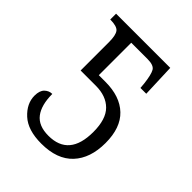

<svg xmlns="http://www.w3.org/2000/svg" viewBox="-163 -625 724 724"><g transform="rotate(45 199.0 -263.0)"><path d="M180 10Q108 10 71 -24Q34 -58 34 -100Q34 -127 47 -139.5Q60 -152 77 -152Q77 -93 101 -61.5Q125 -30 178 -30Q288 -30 288 -160Q288 -228 257 -259Q226 -290 171 -290H90V-441Q90 -478 79.5 -491.5Q69 -505 33 -505V-536H322L327 -403H296L294 -426Q289 -468 280 -483.5Q271 -499 238 -499H151V-326H186Q264 -326 307 -285Q350 -244 350 -163Q350 -82 307 -36Q264 10 180 10Z"/></g></svg>

Font: Noto Serif Condensed Light
Style: Regular
Weight: 300
Width: 3
Designer: Monotype Design Team
Foundry: Monotype Imaging Inc.
Version: Version 2.013